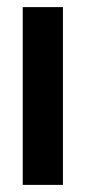

<svg xmlns="http://www.w3.org/2000/svg" viewBox="-20 -520 240 540"><path d="M44 -500V0H157V-500Z"/></svg>

Font: LT Wave Medium
Style: Regular
Weight: 500
Designer: Daniel Lyons
Version: Version 2.5 (Glyphs App)